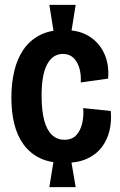

<svg xmlns="http://www.w3.org/2000/svg" viewBox="-20 -718 496 794"><path d="M203 -580 184 -698H293L274 -580ZM184 56 203 -61H273L293 56ZM246 -44Q187 -44 145.5 -64Q104 -84 77.5 -120.5Q51 -157 39 -206Q27 -255 27 -314Q27 -373 39 -424Q51 -475 77 -513Q103 -551 144.5 -572.5Q186 -594 243 -594Q309 -594 351 -566.5Q393 -539 412.5 -493.5Q432 -448 427 -393L314 -377Q316 -412 307.5 -438.5Q299 -465 282.5 -480Q266 -495 240 -495Q219 -495 202.5 -484Q186 -473 174.5 -451Q163 -429 157.5 -397Q152 -365 152 -323Q152 -262 162.5 -221.5Q173 -181 194.5 -160.5Q216 -140 246 -140Q278 -140 295.5 -159Q313 -178 320 -208.5Q327 -239 324 -271L438 -259Q442 -217 433 -178.5Q424 -140 401 -109.5Q378 -79 339.5 -61.5Q301 -44 246 -44Z"/></svg>

Font: Bricolage Grotesque 72pt SemiCondensed SemiBold
Style: Regular
Weight: 600
Width: 4
Designer: Mathieu Triay
Foundry: Atelier Triay
Version: Version 1.001;gftools[0.9.33.dev8+g029e19f]